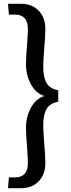

<svg xmlns="http://www.w3.org/2000/svg" viewBox="-20 -800 372 1012"><path d="M27 135H59Q127 135 127 59Q127 36 123 -20Q117 -86 117 -126Q117 -185 143.5 -233Q170 -281 214 -294Q170 -307 143.5 -355Q117 -403 117 -462Q117 -502 123 -568Q127 -624 127 -647Q127 -723 59 -723H27L22 -780H91Q149 -780 184 -743.5Q219 -707 219 -647Q219 -613 213 -543Q212 -530 210 -499.5Q208 -469 208 -448Q208 -393 225.5 -362.5Q243 -332 287 -324V-264Q243 -256 225.5 -225.5Q208 -195 208 -140Q208 -119 210 -88.5Q212 -58 213 -45Q219 25 219 59Q219 119 184 155.5Q149 192 91 192H22Z"/></svg>

Font: Enriqueta Medium
Style: Regular
Weight: 500
Designer: Viviana Monsalve, Gustavo Ibarra
Foundry: 72Puntos
Version: Version 2.000